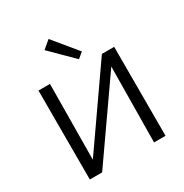

<svg xmlns="http://www.w3.org/2000/svg" viewBox="-204 -1071 1179 1230"><g transform="rotate(-30 386.0 -456.0)"><path d="M666 0H581L587 -558L197 0H106V-658H191L186 -100L575 -658H666ZM269 -863 327 -912 472 -736 431 -702Z"/></g></svg>

Font: Ysabeau Medium
Style: Regular
Weight: 500
Designer: Christian Thalmann (Catharsis Fonts)
Version: Version 0.003